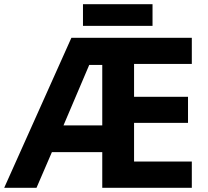

<svg xmlns="http://www.w3.org/2000/svg" viewBox="-20 -894 992 914"><path d="M466.8 -585V-296.9H282.2L404.8 -585ZM618.2 -125V-309.1H875V-433.1H618.2V-589.8H893.1V-713.9H319.8L0 0H153.8L227.1 -169.9H466.8V0H893.1V-125ZM706.1 -771V-874H375V-771Z"/></svg>

Font: Noto Reveo Sans
Style: Bold
Weight: 700
Designer: Monotype Design team
Foundry: Monotype Imaging Inc.
Version: Version 1.04